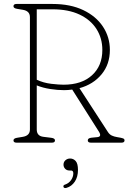

<svg xmlns="http://www.w3.org/2000/svg" viewBox="-20 -720 648 969"><path d="M534.5 -468Q534.5 -395.5 492.5 -344.8Q450.5 -294 381 -275L524.5 -54Q532.5 -41.5 544 -36Q555.5 -30.5 571 -28Q594 -24.5 601.2 -21.5Q608.5 -18.5 608.5 -11.5Q608.5 0 593 0H439Q423 0 423 -11.5Q423 -23 441.5 -25L472 -28Q494.5 -30.5 479.5 -55L344.5 -268Q323.5 -265 303 -265Q270.5 -265 233.5 -270.8Q196.5 -276.5 165.5 -289V-66.5Q165.5 -33.5 199 -29.5L239 -24.5Q257.5 -22 257.5 -11.5Q257.5 0 242 0H63.5Q48 0 48 -11.5Q48 -21.5 65.5 -24.5L95.5 -29.5Q131 -35.5 131 -66.5V-633.5Q131 -664.5 95.5 -670.5L65.5 -675.5Q48 -678.5 48 -688.5Q48 -700 63.5 -700H245Q335.5 -700 400.2 -669Q465 -638 499.8 -585.2Q534.5 -532.5 534.5 -468ZM165.5 -673V-317.5Q200 -301.5 238.8 -297Q277.5 -292.5 300.5 -292.5Q392 -292.5 444.2 -340Q496.5 -387.5 496.5 -468Q496.5 -527 467 -573.5Q437.5 -620 381.5 -646.5Q325.5 -673 245.5 -673ZM330.5 140.5Q317 140.5 308.8 131.8Q300.5 123 300.5 111Q300.5 97.5 310.2 88.8Q320 80 334 80Q350.5 80 362 92.8Q373.5 105.5 373.5 137.5Q373.5 173 357.5 196.8Q341.5 220.5 316 228Q304.5 231.5 300.5 224Q297.5 214.5 308.5 211.5Q327.5 205 338.8 188.8Q350 172.5 350 154.5Q350 140.5 338 140.5Z"/></svg>

Font: Fraunces 72pt S100 Thin
Style: Regular
Weight: 100
Version: Version 1.000; ttfautohint (v1.8.3)